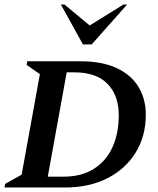

<svg xmlns="http://www.w3.org/2000/svg" viewBox="-27 -832 702 852"><path d="M-7 0 -4 -16 69 -57 150 -503 91 -544 94 -560H332Q426 -560 490.5 -530Q555 -500 587.5 -446.5Q620 -393 620 -323Q620 -228 575 -155Q530 -82 449.5 -41Q369 0 261 0ZM303 -511H269L185 -48H254Q334 -48 389 -82.5Q444 -117 472 -178.5Q500 -240 500 -321Q500 -408 450.5 -459.5Q401 -511 303 -511ZM341 -635 243 -812H259L371 -719L521 -812H537L380 -635Z"/></svg>

Font: Spectral SC SemiBold
Style: Italic
Weight: 600
Italic angle: -10°
Designer: Jean-Baptiste Levee
Foundry: Production Type
Version: Version 2.001